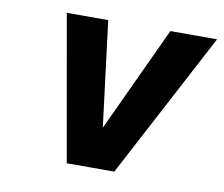

<svg xmlns="http://www.w3.org/2000/svg" viewBox="-62 -574 756 648"><g transform="rotate(10 316.0 -250.0)"><path d="M117 -500H259L304 -139L472 -500H632L368 0H205Z"/></g></svg>

Font: Overused Grotesk
Style: Bold Italic
Weight: 700
Italic angle: -10°
Version: Version 0.003